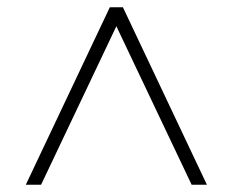

<svg xmlns="http://www.w3.org/2000/svg" viewBox="-20 -648 640 528"><path d="M51 -140 282 -628H318L549 -140H507L289 -599H311L93 -140Z"/></svg>

Font: Nunito Sans 12pt ExtraLight 12pt ExtraLight
Style: Regular
Weight: 250
Version: Version 3.101;gftools[0.9.27]